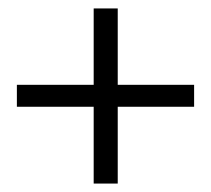

<svg xmlns="http://www.w3.org/2000/svg" viewBox="-20 -508 500 455"><path d="M202 -73V-255H20V-307H202V-488H259V-307H440V-255H259V-73Z"/></svg>

Font: UnnaBold
Style: Bold
Weight: 700
Designer: Jorge de Buen Unna
Foundry: Omnibus-Type
Version: Version 2.008;hotconv 1.0.109;makeotfexe 2.5.65596